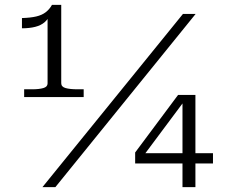

<svg xmlns="http://www.w3.org/2000/svg" viewBox="-20 -767 948 787"><path d="M231 -426Q231 -411 249 -406Q267 -401 298 -401H323V-369H79V-401H112Q140 -401 157.5 -406Q175 -411 175 -425V-704L184 -707Q178 -689 163 -676Q148 -663 124.5 -657Q101 -651 70 -651V-693Q105 -694 128.5 -699.5Q152 -705 167.5 -717Q183 -729 193 -747H231ZM730 -710H782L207 0H154ZM534 -97V-142L710 -378H744L737 -355L555 -111L560 -139H853V-97ZM781 0H728V-360L731 -378H781Z"/></svg>

Font: Roboto Serif SemiCondensed ExtraLight
Style: Regular
Weight: 250
Width: 4
Designer: Greg Gazdowicz
Foundry: Commercial Type
Version: Version 1.007